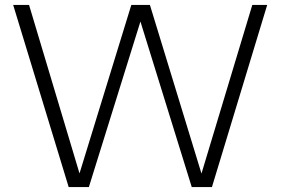

<svg xmlns="http://www.w3.org/2000/svg" viewBox="-20 -760 1140 780"><path d="M1005 -740H1065.5L841 0H759L550.5 -672.5L341 0H259L33.5 -740H98L303 -55.5L513.5 -740H589L798.5 -55Z"/></svg>

Font: Encode Sans Semi Expanded Light
Style: Regular
Weight: 300
Width: 6
Designer: Multiple Designers
Foundry: Impallari Type
Version: Version 2.000